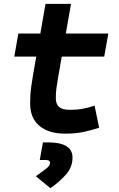

<svg xmlns="http://www.w3.org/2000/svg" viewBox="-20 -694 626 1011"><path d="M323.7 9.8Q235.8 9.8 187.3 -31.5Q138.7 -72.8 138.7 -148.4Q138.7 -170.9 139.9 -191.7Q141.1 -212.4 144.5 -238Q147.9 -263.7 154.3 -301.3L170.9 -396H55.2L76.7 -517.6H192.4L219.7 -673.8H354L326.7 -517.6H550.3L528.8 -396H305.2L288.6 -301.3Q280.3 -253.9 277.1 -229.5Q273.9 -205.1 273.9 -177.7Q273.9 -145 291.5 -130.4Q309.1 -115.7 347.7 -115.7Q384.3 -115.7 412.1 -120.6Q439.9 -125.5 478 -137.7L502 -21.5Q463.9 -8.8 421.4 0.5Q378.9 9.8 323.7 9.8ZM245.1 296.9 168.9 233.9Q199.2 212.4 221.4 195.6Q243.7 178.7 243.7 163.6Q243.7 148.4 221.2 148.4H189.5L206.1 55.7H232.9Q361.8 55.7 361.8 135.7Q361.8 186 327.6 224.9Q293.5 263.7 245.1 296.9Z"/></svg>

Font: Cascadia Mono
Style: Bold Italic
Weight: 700
Italic angle: -10°
Monospace: yes
Designer: Aaron Bell
Foundry: Saja Typeworks
Version: Version 2404.023; ttfautohint (v1.8.4)